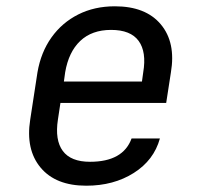

<svg xmlns="http://www.w3.org/2000/svg" viewBox="-20 -580 640 610"><path d="M254 10Q157 10 109 -47.5Q61 -105 76 -200L99 -350Q110 -414 143.5 -461Q177 -508 228.5 -534Q280 -560 345 -560Q443 -560 491 -502.5Q539 -445 523 -350L508 -253H172L164 -200Q154 -135 179.5 -100.5Q205 -66 266 -66Q371 -66 398 -140H488Q469 -71 405 -30.5Q341 10 254 10ZM183 -321H431L435 -350Q446 -415 420.5 -450Q395 -485 333 -485Q272 -485 235 -450Q198 -415 187 -350Z"/></svg>

Font: NKDuy Mono
Style: Italic
Weight: 400
Italic angle: -9°
Monospace: yes
Designer: NKDuy
Foundry: NKDuy
Version: Version 2.251; ttfautohint (v1.8.4.7-5d5b)